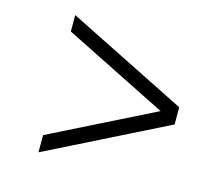

<svg xmlns="http://www.w3.org/2000/svg" viewBox="-83 -706 775 723"><g transform="rotate(15 304.0 -344.5)"><path d="M125 -77V-144L593 -378V-311ZM593 -314 125 -548V-612L593 -378Z"/></g></svg>

Font: Libre Bodoni
Style: Bold Italic
Weight: 700
Italic angle: -13°
Version: Version 2.005;gftools[0.9.23]